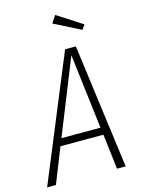

<svg xmlns="http://www.w3.org/2000/svg" viewBox="-145 -947 749 1020"><g transform="rotate(-15 229.0 -437.0)"><path d="M399.9 -785.2 381.8 -759.8 235.8 -834 262.2 -874ZM368.2 0 345.2 -192.9H108.9L32.2 0H-16.1L266.1 -684.1H325.2L416 0ZM125 -232.9H339.8L290 -645Z"/></g></svg>

Font: Fira Sans Compressed ExtraLight
Style: Italic
Weight: 250
Width: 3
Italic angle: -8°
Designer: Carrois Corporate & Edenspiekermann AG
Foundry: Carrois Corporate GbR & Edenspiekermann AG
Version: Version 4.203;PS 004.203;hotconv 1.0.88;makeotf.lib2.5.64775